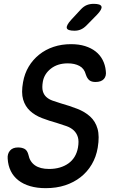

<svg xmlns="http://www.w3.org/2000/svg" viewBox="-20 -970 640 1000"><path d="M427 -582Q419 -613 394 -626.5Q369 -640 333 -640Q280 -640 245 -612.5Q210 -585 203 -544Q198 -514 203 -495.5Q208 -477 221 -465Q234 -453 253.5 -446Q273 -439 296 -432Q342 -419 382 -403.5Q422 -388 449.5 -363Q477 -338 488 -299.5Q499 -261 489 -201Q481 -153 458 -114Q435 -75 400 -47.5Q365 -20 319.5 -5Q274 10 218 10Q173 10 137 -0.5Q101 -11 75.5 -31Q50 -51 36 -79.5Q22 -108 20 -144Q18 -169 32 -185.5Q46 -202 74 -202Q94 -202 108 -194.5Q122 -187 128 -164Q135 -128 162 -109Q189 -90 236 -90Q266 -90 291.5 -97.5Q317 -105 336.5 -119Q356 -133 368.5 -153.5Q381 -174 386 -201Q392 -235 385.5 -256Q379 -277 364 -291Q349 -305 326.5 -313Q304 -321 278 -329Q235 -341 198.5 -355Q162 -369 136.5 -392.5Q111 -416 100.5 -451.5Q90 -487 100 -542Q108 -587 129.5 -623Q151 -659 184 -685.5Q217 -712 259 -726Q301 -740 350 -740Q391 -740 423 -730Q455 -720 478 -702Q501 -684 514.5 -658Q528 -632 531 -601Q535 -574 521 -558.5Q507 -543 477 -543Q457 -543 445.5 -552Q434 -561 427 -582ZM368 -810Q332 -810 328 -823.5Q324 -837 350 -866L401 -921Q416 -937 432 -943.5Q448 -950 468 -950Q504 -950 508.5 -936Q513 -922 485 -893L430 -837Q416 -823 401 -816.5Q386 -810 368 -810Z"/></svg>

Font: Maple Mono Medium
Style: Italic
Weight: 500
Italic angle: -10°
Monospace: yes
Designer: subframe7536
Version: Version 7.000